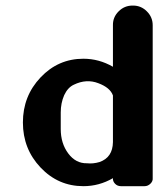

<svg xmlns="http://www.w3.org/2000/svg" viewBox="-20 -655 560 679"><path d="M194.8 -257.3Q194.8 -257.3 194.8 -198.7Q194.8 -147.9 221.4 -112.3Q248 -76.7 287.6 -77.6Q309.1 -75.2 332 -82Q378.4 -98.1 379.4 -152.3Q379.4 -152.3 379.4 -317.4Q369.6 -345.2 327.6 -360.8Q285.6 -377 241.2 -355.5Q219.7 -345.7 207 -318.4Q194.8 -290.5 194.8 -257.3ZM274.9 -447.3Q330.1 -447.3 379.4 -418.9Q379.4 -418.9 379.4 -565.9Q378.9 -594.2 399.4 -614.7Q419.9 -635.3 448.7 -635.3Q448.7 -635.3 450.7 -635.3Q479 -635.3 499.5 -614.7Q520 -594.2 520 -565.9Q520 -565.9 520 -24.9Q521 -14.2 512 -5.4Q502.9 3.4 491.2 3.4Q491.2 3.4 407.7 3.4Q395 3.4 386.7 -5.4Q378.4 -14.2 379.4 -24.9Q330.6 3.4 274.9 3.4Q186 3.4 123.5 -62.5Q61 -128.4 61 -221.9Q61 -315.4 123.5 -381.3Q186 -447.3 274.9 -447.3Z"/></svg>

Font: Dyuthi
Style: Regular
Weight: 400
Designer: Hiran Venugopalan, Hussain K H and Suresh P for Sawthanthra Malayalam Computing (SMC)
Version: Version 3.0.0+20221109